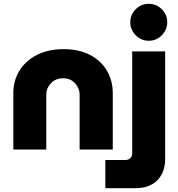

<svg xmlns="http://www.w3.org/2000/svg" viewBox="-20 -785 937 1008"><path d="M50 0V-296Q50 -362 82.5 -414.5Q115 -467 174.5 -497Q234 -527 314 -527Q394 -527 452 -497Q510 -467 541 -414.5Q572 -362 572 -296V0H398V-288Q398 -322 374 -348Q350 -374 311 -374Q272 -374 247.5 -348Q223 -322 223 -288V0ZM533 203V55H638Q654 55 664 45.5Q674 36 674 21V-515H847V48Q847 120 806 161.5Q765 203 691 203ZM761 -571Q721 -571 692.5 -600Q664 -629 664 -668Q664 -708 692.5 -736.5Q721 -765 761 -765Q801 -765 829.5 -736.5Q858 -708 858 -668Q858 -629 829.5 -600Q801 -571 761 -571Z"/></svg>

Font: MuseoModerno ExtraBold
Style: Regular
Weight: 800
Designer: Pablo Cosgaya, Héctor Gatti, Marcela Romero, and the Authors of The MuseoModerno Project.
Foundry: Omnibus-Type Team
Version: Version 1.001